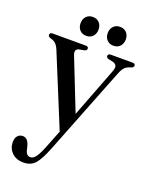

<svg xmlns="http://www.w3.org/2000/svg" viewBox="-160 -667 778 994"><g transform="rotate(20 229.5 -170.0)"><path d="M180.5 123.5 217 31 57 -359Q47.5 -382.5 36.2 -392.8Q25 -403 5 -408Q-6.5 -412.5 -6.5 -421Q-6.5 -434 8 -434H192.5Q206.5 -434 206.5 -421.5Q206.5 -413 194 -408.5L166 -403.5Q139 -397 152 -365L263 -83.5L367.5 -356Q376 -377 371.5 -388Q367 -399 350 -403.5L326 -408.5Q314 -413 314 -421.5Q314 -434 329 -434H449.5Q464.5 -434 464.5 -421.5Q464.5 -413.5 453 -408.5Q431 -403 419.2 -392Q407.5 -381 397.5 -356L207.5 126.5Q182 191.5 158.8 218.5Q135.5 245.5 94 245.5Q54 245.5 30.5 222Q7 198.5 7 165Q7 142.5 17.8 130Q28.5 117.5 46.5 117.5Q73.5 117.5 84.5 156L89 173.5Q95 207.5 119 207.5Q135 207.5 149.2 187.5Q163.5 167.5 180.5 123.5ZM176 -482Q153.5 -482 140 -496.5Q126.5 -511 126.5 -534Q126.5 -557 140 -571.5Q153.5 -586 176 -586Q198.5 -586 212 -571.5Q225.5 -557 225.5 -534Q225.5 -511.5 212 -496.8Q198.5 -482 176 -482ZM325.5 -482Q303.5 -482 289.8 -496.5Q276 -511 276 -534Q276 -557 289.8 -571.5Q303.5 -586 325.5 -586Q348.5 -586 362 -571.5Q375.5 -557 375.5 -534Q375.5 -511.5 362 -496.8Q348.5 -482 325.5 -482Z"/></g></svg>

Font: Fraunces 144pt Soft
Style: Regular
Weight: 400
Version: Version 1.000;[0bf87f6ff]